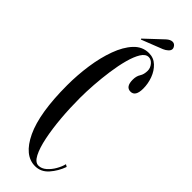

<svg xmlns="http://www.w3.org/2000/svg" viewBox="-277 -837 862 862"><g transform="rotate(45 153.5 -406.0)"><path d="M183 10Q114.5 10 71.2 -81.5Q28 -173 28 -349Q28 -413 37.2 -477.2Q46.5 -541.5 65.8 -594.2Q85 -647 114.8 -679Q144.5 -711 186 -711Q216 -711 237.2 -691Q258.5 -671 269.5 -641Q280.5 -611 280.5 -580Q280.5 -529.5 249.5 -529.5Q218.5 -529.5 218.5 -575Q218.5 -597.5 228.2 -612.5Q238 -627.5 238 -651Q238 -668 225.8 -682.8Q213.5 -697.5 198 -697.5Q178.5 -697.5 164 -674Q149.5 -650.5 139 -611.8Q128.5 -573 122 -526.8Q115.5 -480.5 112.2 -434.2Q109 -388 109 -350Q109 -286 114.2 -224.2Q119.5 -162.5 129.8 -112.5Q140 -62.5 155.5 -32.5Q171 -2.5 192 -2.5Q211.5 -2.5 228.8 -17.5Q246 -32.5 258.2 -54Q270.5 -75.5 275 -94.5L286 -88Q272 -49 246 -19.5Q220 10 183 10ZM117 -728 115 -732 196.5 -808.5Q211.5 -822 225 -822Q238 -822 245 -809Q248 -804 248 -798.5Q248 -789.5 238.8 -781Q229.5 -772.5 217.5 -767.5Z"/></g></svg>

Font: Imbue 100pt
Style: Regular
Weight: 400
Designer: Tyler Finck
Foundry: Etcetera Type Company
Version: Version 1.102; ttfautohint (v1.8.3)